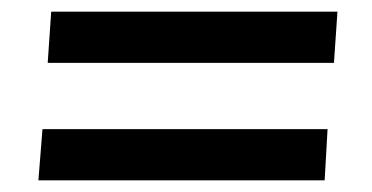

<svg xmlns="http://www.w3.org/2000/svg" viewBox="-20 -454 640 330"><path d="M560 -434 554 -346H62L68 -434ZM543 -232 538 -144H46L53 -232Z"/></svg>

Font: Muli
Style: Bold Italic
Weight: 700
Italic angle: -4.541°
Designer: Vernon Adams
Foundry: Vernon Adams
Version: Version 2.100; ttfautohint (v1.8.1.43-b0c9)